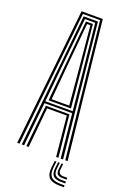

<svg xmlns="http://www.w3.org/2000/svg" viewBox="-176 -856 699 1055"><g transform="rotate(20 173.0 -329.0)"><path d="M22 0 107.2 -800H231.2L316.5 0H303L219.5 -788.8H119L35.5 0ZM48.5 0 127.5 -777.5H211L290 0H276.2L250.2 -256H88.2L62.2 0ZM89 -267.2H249.2L228 -482.2L199.2 -766.2H139.2L110 -482.2ZM103.8 -278.2 123 -482.2 149 -755.5H189.5L216 -482.2L235 -278.2ZM118 -289.5H220.8L203.5 -482.2L179 -744.5H159.5L135 -482.2ZM75.5 0 100.5 -245H238L263 0H249.5L227 -233.8H111.5L89 0ZM259.8 23.5 255.8 59.2Q251.5 97.5 267.5 114.2Q283.5 131 325.2 131H346.5V142H325.2Q277.2 142 258.9 122.8Q240.5 103.5 245.8 59.2L249.8 23.5ZM299.2 23.5 295.5 55.5Q292 86.8 325.2 86.8H346.5V97.5H325.2Q301 97.5 291.9 87.8Q282.8 78 285.8 55.5L289.8 23.5ZM279.8 23.5 275.8 57.2Q272.2 84.8 283.8 96.8Q295.2 108.8 325.2 108.8H346.5V119.8H325.2Q289 119.8 275.2 105.2Q261.5 90.8 265.8 57.2L269.8 23.5Z"/></g></svg>

Font: Big Shoulders Inline Display
Style: Regular
Weight: 400
Designer: Patric King
Foundry: XO Type Co
Version: Version 1.000